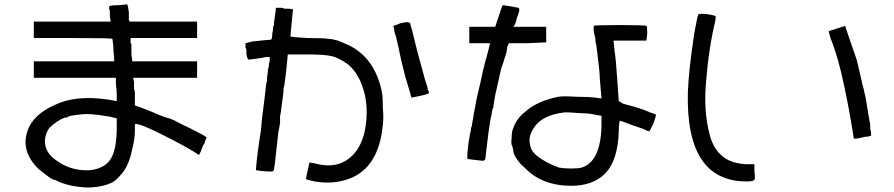

<svg xmlns="http://www.w3.org/2000/svg" viewBox="-20 -793 4040 868"><path d="M515.6 -769.5Q554.7 -773.4 554.7 -773.4Q558.6 -769.5 562.5 -738.3Q562.5 -730.5 562.5 -718.8Q562.5 -707 562.5 -703.1L566.4 -695.3H871.1V-621.1H570.3V-597.7L574.2 -593.8V-589.8V-574.2Q574.2 -558.6 574.2 -546.9L578.1 -515.6H871.1V-441.4H582L585.9 -421.9Q585.9 -414.1 585.9 -394.5L589.8 -375V-359.4V-316.4L632.8 -300.8Q664.1 -289.1 699.2 -273.4L730.5 -261.7L746.1 -257.8L765.6 -250Q785.2 -238.3 843.8 -210.9Q906.2 -179.7 914.1 -171.9L906.2 -152.3Q906.2 -144.5 898.4 -136.7Q894.5 -125 890.6 -117.2Q890.6 -113.3 886.7 -105.5Q882.8 -101.6 882.8 -97.7Q882.8 -93.8 878.9 -93.8Q875 -93.8 871.1 -97.7Q867.2 -101.6 812.5 -132.8Q601.6 -246.1 589.8 -230.5Q589.8 -226.6 589.8 -203.1Q589.8 -164.1 578.1 -121.1Q562.5 -39.1 523.4 0Q503.9 23.4 488.3 31.2Q441.4 54.7 371.1 54.7Q296.9 50.8 242.2 27.3Q242.2 23.4 234.4 23.4Q230.5 19.5 222.7 19.5Q210.9 15.6 191.4 0Q171.9 -15.6 156.2 -27.3Q62.5 -117.2 113.3 -222.7Q148.4 -289.1 250 -328.1Q351.6 -367.2 507.8 -335.9V-363.3Q507.8 -386.7 503.9 -414.1V-441.4H132.8V-515.6H496.1V-531.2Q492.2 -562.5 492.2 -585.9Q488.3 -613.3 488.3 -617.2Q488.3 -621.1 308.6 -621.1H132.8V-695.3H480.5L476.6 -718.8Q476.6 -726.6 476.6 -738.3Q476.6 -750 472.7 -753.9Q472.7 -765.6 476.6 -765.6Q480.5 -769.5 515.6 -769.5ZM425.8 -273.4Q394.5 -277.3 371.1 -277.3Q355.5 -277.3 324.2 -273.4Q293 -269.5 289.1 -265.6H285.2V-261.7H273.4Q234.4 -246.1 203.1 -214.8Q179.7 -179.7 183.6 -144.5Q187.5 -97.7 242.2 -62.5Q304.7 -19.5 386.7 -23.4Q453.1 -31.2 480.5 -74.2Q507.8 -117.2 507.8 -218.8V-257.8L476.6 -265.6Q453.1 -269.5 425.8 -273.4Z M1828.1 -691.4Q1835.9 -691.4 1835.9 -679.7Q1843.8 -656.2 1851.6 -621.1L1859.4 -589.8L1867.2 -558.6Q1890.6 -472.7 1902.3 -429.7Q1906.2 -418 1910.2 -406.2Q1914.1 -394.5 1914.1 -386.7Q1921.9 -375 1918 -371.1Q1914.1 -367.2 1878.9 -359.4Q1839.8 -351.6 1839.8 -351.6Q1839.8 -355.5 1812.5 -445.3Q1789.1 -535.2 1781.2 -582Q1777.3 -589.8 1777.3 -597.7L1773.4 -613.3Q1769.5 -632.8 1765.6 -640.6Q1761.7 -652.3 1761.7 -664.1Q1757.8 -675.8 1757.8 -675.8Q1761.7 -675.8 1789.1 -687.5Q1820.3 -695.3 1828.1 -691.4ZM1226.6 -757.8H1242.2Q1242.2 -757.8 1253.9 -757.8L1265.6 -753.9H1273.4Q1300.8 -753.9 1304.7 -750Q1304.7 -750 1300.8 -714.8Q1293 -632.8 1293 -628.9Q1293 -625 1371.1 -621.1Q1449.2 -621.1 1464.8 -617.2Q1480.5 -617.2 1507.8 -609.4Q1535.2 -597.7 1554.7 -589.8Q1675.8 -531.2 1707 -375Q1710.9 -351.6 1710.9 -304.7Q1714.8 -261.7 1710.9 -230.5Q1691.4 -15.6 1531.2 23.4Q1472.7 39.1 1402.3 27.3Q1363.3 19.5 1363.3 15.6Q1363.3 11.7 1371.1 -23.4Q1378.9 -58.6 1378.9 -58.6Q1378.9 -58.6 1402.3 -54.7Q1484.4 -31.2 1543 -66.4Q1601.6 -101.6 1625 -183.6Q1648.4 -277.3 1628.9 -367.2Q1605.5 -460.9 1550.8 -503.9Q1511.7 -531.2 1480.5 -539.1Q1445.3 -546.9 1371.1 -546.9Q1296.9 -546.9 1281.2 -546.9L1273.4 -468.8Q1269.5 -433.6 1265.6 -410.2Q1265.6 -402.3 1261.7 -394.5V-378.9Q1257.8 -343.8 1250 -289.1L1246.1 -265.6V-238.3Q1242.2 -210.9 1238.3 -195.3Q1234.4 -164.1 1230.5 -125L1226.6 -89.8L1222.7 -54.7Q1218.8 -19.5 1214.8 -19.5Q1210.9 -15.6 1168 -19.5L1136.7 -23.4Q1136.7 -27.3 1140.6 -66.4Q1144.5 -101.6 1152.3 -156.2L1160.2 -207L1164.1 -253.9Q1179.7 -375 1183.6 -414.1L1187.5 -429.7V-445.3Q1191.4 -464.8 1191.4 -480.5Q1195.3 -488.3 1195.3 -496.1Q1195.3 -507.8 1199.2 -515.6Q1199.2 -535.2 1199.2 -535.2Q1199.2 -535.2 1187.5 -535.2Q1175.8 -535.2 1164.1 -531.2Q1109.4 -523.4 1105.5 -523.4Q1097.7 -523.4 1093.8 -550.8Q1093.8 -558.6 1093.8 -570.3L1089.8 -578.1V-582V-585.9V-597.7L1121.1 -605.5Q1191.4 -613.3 1203.1 -613.3Q1210.9 -613.3 1210.9 -640.6Q1214.8 -656.2 1214.8 -671.9L1218.8 -679.7V-691.4Q1222.7 -718.8 1226.6 -746.1Z M2781.2 -679.7Q2898.4 -679.7 2902.3 -675.8Q2906.2 -675.8 2906.2 -640.6L2902.3 -609.4H2828.1Q2789.1 -609.4 2753.9 -609.4Q2753.9 -605.5 2757.8 -566.4Q2765.6 -515.6 2769.5 -445.3L2773.4 -390.6L2777.3 -335.9L2796.9 -324.2Q2886.7 -300.8 2918 -285.2Q2945.3 -277.3 2945.3 -273.4Q2945.3 -265.6 2933.6 -234.4Q2918 -199.2 2914.1 -199.2Q2910.2 -199.2 2886.7 -210.9L2875 -214.8L2863.3 -218.8L2839.8 -226.6Q2781.2 -250 2781.2 -246.1Q2777.3 -226.6 2777.3 -199.2Q2773.4 -66.4 2714.8 -7.8Q2660.2 46.9 2562.5 46.9Q2429.7 46.9 2351.6 -35.2Q2332 -50.8 2316.4 -74.2Q2300.8 -97.7 2300.8 -109.4Q2300.8 -113.3 2296.9 -128.9Q2289.1 -140.6 2293 -168Q2293 -199.2 2300.8 -214.8Q2316.4 -257.8 2351.6 -285.2Q2406.2 -335.9 2503.9 -355.5Q2527.3 -359.4 2585.9 -355.5Q2640.6 -355.5 2671.9 -351.6Q2695.3 -347.7 2699.2 -347.7Q2699.2 -351.6 2691.4 -441.4Q2691.4 -468.8 2679.7 -558.6L2675.8 -589.8L2671.9 -605.5V-617.2Q2664.1 -648.4 2664.1 -656.2Q2664.1 -675.8 2664.1 -675.8Q2664.1 -679.7 2781.2 -679.7ZM2605.5 -281.2Q2558.6 -285.2 2535.2 -285.2Q2421.9 -273.4 2386.7 -203.1Q2363.3 -164.1 2382.8 -117.2Q2394.5 -93.8 2433.6 -70.3Q2472.7 -46.9 2507.8 -35.2Q2531.2 -31.2 2562.5 -31.2Q2593.8 -31.2 2609.4 -35.2Q2695.3 -62.5 2699.2 -222.7V-269.5L2675.8 -273.4Q2644.5 -281.2 2605.5 -281.2ZM2253.9 -769.5Q2257.8 -769.5 2281.2 -765.6Q2300.8 -761.7 2324.2 -757.8Q2328.1 -753.9 2328.1 -746.1Q2324.2 -730.5 2316.4 -710.9Q2312.5 -691.4 2308.6 -683.6L2300.8 -671.9H2449.2V-601.6L2367.2 -597.7H2281.2L2273.4 -582L2269.5 -554.7L2261.7 -531.2Q2253.9 -503.9 2246.1 -484.4Q2234.4 -429.7 2218.8 -363.3Q2214.8 -339.8 2210.9 -316.4V-308.6L2207 -300.8Q2203.1 -289.1 2203.1 -277.3Q2195.3 -250 2187.5 -187.5Q2179.7 -117.2 2175.8 -89.8Q2175.8 -66.4 2164.1 -66.4Q2156.2 -66.4 2125 -70.3Q2093.8 -74.2 2093.8 -74.2Q2089.8 -78.1 2097.7 -144.5Q2101.6 -164.1 2105.5 -191.4Q2109.4 -199.2 2109.4 -214.8L2113.3 -222.7V-226.6Q2121.1 -277.3 2136.7 -355.5Q2152.3 -418 2164.1 -476.6Q2168 -488.3 2171.9 -507.8L2179.7 -535.2Q2191.4 -578.1 2195.3 -597.7H2101.6V-671.9H2218.8L2234.4 -718.8Q2250 -769.5 2253.9 -769.5Z M3800.8 -675.8Q3800.8 -675.8 3820.3 -617.2Q3839.8 -562.5 3851.6 -527.3Q3859.4 -500 3871.1 -445.3L3875 -429.7L3878.9 -410.2Q3886.7 -386.7 3886.7 -378.9Q3894.5 -351.6 3902.3 -296.9Q3906.2 -277.3 3910.2 -250L3914.1 -230.5V-210.9Q3918 -199.2 3918 -187.5Q3918 -183.6 3918 -179.7L3906.2 -175.8Q3890.6 -175.8 3863.3 -168Q3839.8 -164.1 3839.8 -168Q3839.8 -168 3835.9 -191.4Q3820.3 -293 3796.9 -402.3Q3769.5 -535.2 3734.4 -621.1Q3726.6 -648.4 3726.6 -652.3ZM3152.3 -730.5Q3175.8 -730.5 3191.4 -726.6Q3214.8 -722.7 3214.8 -718.8Q3218.8 -718.8 3214.8 -714.8Q3214.8 -707 3214.8 -703.1Q3183.6 -574.2 3171.9 -421.9Q3160.2 -293 3187.5 -187.5Q3203.1 -125 3238.3 -93.8Q3277.3 -54.7 3351.6 -50.8H3390.6V-19.5Q3394.5 15.6 3390.6 19.5Q3386.7 27.3 3355.5 27.3Q3078.1 27.3 3089.8 -378.9Q3093.8 -472.7 3113.3 -605.5Q3117.2 -636.7 3125 -675.8Q3132.8 -718.8 3136.7 -726.6Q3136.7 -730.5 3152.3 -730.5Z"/></svg>

Font: 和音 by 宁静之雨，公众号njzyshare
Style: Regular
Weight: 400
Designer: Steve Matteson
Foundry: Ascender Corporation
Version: Version 6.00;June 8, 2018;FontCreator 11.0.0.2388 32-bit